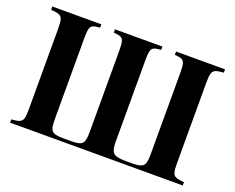

<svg xmlns="http://www.w3.org/2000/svg" viewBox="-113 -904 1347 1100"><g transform="rotate(20 560.5 -354.0)"><path d="M1086.9 -688Q1054.2 -686 1038.6 -679.9Q1022.9 -673.8 1017.6 -657Q1012.2 -640.1 1012.2 -602.1V-106Q1012.2 -67.9 1017.6 -51Q1022.9 -34.2 1038.6 -28.1Q1054.2 -22 1086.9 -20V0H34.2V-20Q66.9 -22 82.5 -28.1Q98.1 -34.2 103.5 -51Q108.9 -67.9 108.9 -106V-602.1Q108.9 -640.1 103.5 -657Q98.1 -673.8 82.5 -679.9Q66.9 -686 34.2 -688V-708H333V-688Q303.2 -686 290 -679.9Q276.9 -673.8 272.5 -657Q268.1 -640.1 268.1 -602.1V-106Q268.1 -67.9 273.9 -50.5Q279.8 -33.2 296.9 -26.6Q314 -20 349.1 -20H399.9Q435.1 -20 452.1 -26.6Q469.2 -33.2 475.1 -50.5Q481 -67.9 481 -106V-602.1Q481 -640.1 476.6 -657Q472.2 -673.8 459 -679.9Q445.8 -686 416 -688V-708H705.1V-688Q674.8 -686 661.9 -679.9Q648.9 -673.8 644.5 -657Q640.1 -640.1 640.1 -602.1V-106Q640.1 -68.8 647 -51.5Q653.8 -34.2 670.4 -27.6Q687 -21 721.2 -20H772Q807.1 -20 824 -26.6Q840.8 -33.2 846.9 -50.5Q853 -67.9 853 -106V-602.1Q853 -640.1 848.6 -657Q844.2 -673.8 831.1 -679.9Q817.9 -686 788.1 -688V-708H1086.9Z"/></g></svg>

Font: Neothic
Style: Regular
Weight: 400
Designer: Vasily Draigo aka Daymarius
Foundry: Vasily Draigo aka Daymarius
Version: Version 1.00 May 8, 2019, initial release